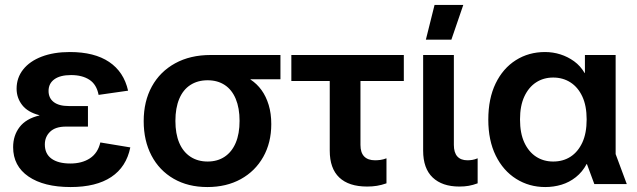

<svg xmlns="http://www.w3.org/2000/svg" viewBox="-20 -743 2570 775"><path d="M265 12Q157 12 95 -30.5Q33 -73 33 -149Q33 -196 59 -230Q85 -264 139 -277V-278Q92 -290 69.5 -319Q47 -348 47 -385Q47 -429 73.5 -462.5Q100 -496 148.5 -514.5Q197 -533 262 -533Q361 -533 420.5 -493Q480 -453 497 -377L378 -360Q370 -402 341 -421Q312 -440 267 -440Q223 -440 199.5 -423Q176 -406 176 -376Q176 -347 197 -331Q218 -315 257 -315H335V-232H246Q204 -232 182.5 -211.5Q161 -191 161 -160Q161 -122 188 -102.5Q215 -83 264 -83Q311 -83 343 -104Q375 -125 385 -168L506 -148Q490 -69 429 -28.5Q368 12 265 12Z M817 12Q739 12 681 -21.5Q623 -55 591.5 -115Q560 -175 560 -254Q560 -334 593 -394Q626 -454 687 -487.5Q748 -521 830 -521H1112V-423H991V-422Q1017 -405 1035.5 -379.5Q1054 -354 1064.5 -319.5Q1075 -285 1075 -242Q1075 -167 1042.5 -109.5Q1010 -52 952 -20Q894 12 817 12ZM818 -91Q858 -91 887 -110.5Q916 -130 931.5 -166.5Q947 -203 947 -255Q947 -307 931.5 -344Q916 -381 887 -400Q858 -419 818 -419Q778 -419 748.5 -400Q719 -381 703.5 -344Q688 -307 688 -255Q688 -203 703.5 -166.5Q719 -130 748.5 -110.5Q778 -91 818 -91Z M1462 10Q1388 10 1349.5 -26.5Q1311 -63 1311 -135V-458H1435V-158Q1435 -127 1450 -111.5Q1465 -96 1494 -96Q1504 -96 1515.5 -97.5Q1527 -99 1540 -104V-3Q1520 4 1501.5 7Q1483 10 1462 10ZM1156 -416V-521H1610V-416Z M1834 10Q1765 10 1726.5 -26.5Q1688 -63 1688 -135V-521H1812V-158Q1812 -127 1826 -111.5Q1840 -96 1867 -96Q1876 -96 1886 -97.5Q1896 -99 1908 -104V-3Q1889 4 1872 7Q1855 10 1834 10ZM1699 -583 1734 -723H1850L1802 -583Z M2181 12Q2116 12 2063.5 -21Q2011 -54 1981 -115Q1951 -176 1951 -260Q1951 -345 1980.5 -406Q2010 -467 2062 -500Q2114 -533 2180 -533Q2212 -533 2242 -523.5Q2272 -514 2297.5 -495.5Q2323 -477 2340 -448H2341V-521H2465V-121L2510 0H2379L2349 -81H2348Q2331 -49 2304.5 -28Q2278 -7 2246.5 2.5Q2215 12 2181 12ZM2213 -91Q2253 -91 2283 -110.5Q2313 -130 2330.5 -167.5Q2348 -205 2348 -261Q2348 -316 2330.5 -353.5Q2313 -391 2282.5 -410.5Q2252 -430 2213 -430Q2174 -430 2144 -410.5Q2114 -391 2096.5 -353.5Q2079 -316 2079 -261Q2079 -205 2096.5 -167.5Q2114 -130 2144 -110.5Q2174 -91 2213 -91Z"/></svg>

Font: TikTok Sans 24pt SemiBold
Style: Regular
Weight: 600
Version: Version 4.000